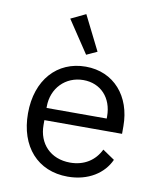

<svg xmlns="http://www.w3.org/2000/svg" viewBox="-87 -848 775 930"><g transform="rotate(10 300.0 -383.5)"><path d="M309 12C411 12 485 -38 516 -107L457 -147C430 -91 378 -57 309 -57C212 -57 151 -123 151 -214V-238H533V-276C533 -422 443 -528 304 -528C164 -528 67 -422 67 -257C67 -94 161 12 309 12ZM304 -462C389 -462 447 -400 447 -309V-298H151V-305C151 -395 216 -462 304 -462ZM295 -585 347 -609 262 -779 189 -744Z"/></g></svg>

Font: IBM Plex Mono
Style: Regular
Weight: 400
Monospace: yes
Designer: Mike Abbink, Paul van der Laan, Pieter van Rosmalen
Foundry: Bold Monday
Version: Version 2.004